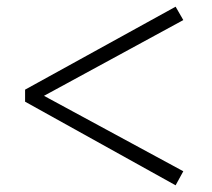

<svg xmlns="http://www.w3.org/2000/svg" viewBox="-20 -650 633 574"><path d="M55 -346V-382L505 -630L528 -590L94 -354V-373L528 -138L505 -96Z"/></svg>

Font: Noto Serif TC ExtraLight SemiBold
Style: Regular
Weight: 600
Version: Version 2.003-H1;hotconv 1.1.1;makeotfexe 2.6.0